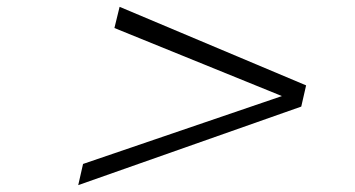

<svg xmlns="http://www.w3.org/2000/svg" viewBox="-20 -581 1040 562"><path d="M861.8 -269 209 -39.1 223.1 -101.1 805.2 -299.8 314.9 -499 330.1 -561 876 -331.1Z"/></svg>

Font: Perun
Style: Bold Italic
Weight: 700
Italic angle: -12°
Foundry: Copyright (c) Stefan Peev, Context Ltd, 2016
Version: Version 001.000